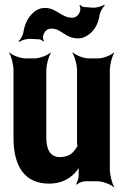

<svg xmlns="http://www.w3.org/2000/svg" viewBox="-20 -779 543 825"><path d="M237 -104C198 -104 179 -134 179 -186V-478C179 -502 190 -539 199 -552L198 -554C186 -542 151 -528 128 -528H90C67 -528 32 -542 20 -554L19 -552C28 -539 38 -502 38 -478V-187C38 -64 86 10 191 10C240 10 275 -8 301 -35C310 -45 323 -60 326 -70L323 -72C318 -62 317 -43 318 -29V-27C319 -15 312 5 307 12L309 15C315 8 334 0 346 0H399C422 0 457 14 470 26L471 24C462 11 452 -26 452 -50V-478C452 -502 462 -539 471 -552L470 -554C458 -542 424 -528 401 -528H362C339 -528 305 -542 293 -554L291 -552C300 -539 311 -502 311 -478V-167C311 -164 312 -150 314 -148L316 -152C314 -153 308 -145 307 -143C293 -118 271 -104 237 -104ZM174 -745C161 -745 148 -742 137 -735C109 -718 88 -686 81 -643C79 -628 68 -609 60 -602L63 -599C72 -606 95 -613 110 -612L150 -610C156 -609 163 -604 165 -601L169 -603C166 -607 164 -617 165 -623C169 -643 182 -656 200 -656C211 -656 220 -654 229 -650C256 -636 276 -614 315 -614C329 -614 342 -618 353 -625C381 -641 402 -672 408 -715C411 -730 422 -749 430 -755L428 -759C419 -752 394 -745 379 -746L340 -749C334 -749 327 -755 325 -758L321 -756C324 -752 326 -742 325 -736C321 -716 308 -703 290 -703C243 -703 222 -745 174 -745Z"/></svg>

Font: Asimov
Style: EdgeExtreme
Weight: 500
Designer: Google
Version: Version 2.000980: 2014